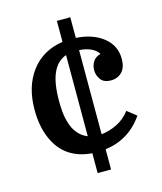

<svg xmlns="http://www.w3.org/2000/svg" viewBox="-113 -735 781 926"><g transform="rotate(-15 277.0 -272.0)"><path d="M259 108V9Q133 -1 80 -102Q44 -169 44 -265Q44 -381 101 -456.5Q158 -532 259 -547V-652H326V-549Q409 -544 461.5 -502.5Q514 -461 514 -394Q514 -351 492.5 -329Q471 -307 438 -307Q402 -307 386.5 -328.5Q371 -350 371 -375Q371 -400 383.5 -418.5Q396 -437 421 -444Q408 -464 383.5 -475Q359 -486 326 -488V-68Q366 -72 405 -91.5Q444 -111 470 -146L516 -110Q479 -57 431 -28.5Q383 0 326 7V108ZM195 -134Q207 -113 222.5 -98.5Q238 -84 259 -76V-481Q215 -466 192 -416.5Q169 -367 169 -275Q169 -223 176 -190.5Q183 -158 195 -134Z"/></g></svg>

Font: Domine SemiBold
Style: Regular
Weight: 600
Designer: Pablo Impallari, Rodrigo Fuenzalida, Brenda Gallo
Foundry: Pablo Impallari, Rodrigo Fuenzalida, Brenda Gallo
Version: Version 2.000